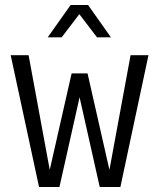

<svg xmlns="http://www.w3.org/2000/svg" viewBox="-20 -752 640 772"><path d="M137 0 23 -530H95L180 -69L268 -457H332L420 -69L505 -530H577L464 0H381L300 -361L219 0ZM172 -602 264 -732H334L426 -602H370L299 -695L228 -602Z"/></svg>

Font: Geist Mono Light
Style: Regular
Weight: 300
Monospace: yes
Designer: Basement.studio, Andrés Briganti, Mateo Zaragoza
Foundry: Basement.studio, Vercel, Andrés Briganti, Guido Ferreyra, Mateo Zaragoza
Version: Version 1.500; ttfautohint (v1.8.4.7-5d5b)